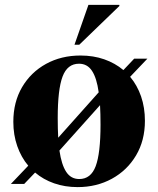

<svg xmlns="http://www.w3.org/2000/svg" viewBox="-20 -752 647 785"><path d="M24.5 0 95.5 -74.5Q66.5 -109 50.5 -154.8Q34.5 -200.5 34.5 -254Q34.5 -334.5 70.2 -395.5Q106 -456.5 168.2 -490.8Q230.5 -525 309 -525Q362 -525 406.2 -509.5Q450.5 -494 484.5 -465.5L528.5 -512H582.5L512 -438Q541 -403.5 556.8 -357.8Q572.5 -312 572.5 -258Q572.5 -177.5 536.2 -116.5Q500 -55.5 437.5 -21.2Q375 13 297.5 13Q245.5 13 201.2 -2.5Q157 -18 123.5 -46.5L79 0ZM216 -269.5Q216 -224.5 218 -189L383.5 -374.5Q375.5 -433 356.2 -462.2Q337 -491.5 303 -491.5Q255.5 -491.5 235.8 -439Q216 -386.5 216 -269.5ZM304 -20Q351.5 -20 371.2 -72.5Q391 -125 391 -242.5Q391 -287 389 -322L223 -136.5Q231.5 -78.5 250.8 -49.2Q270 -20 304 -20ZM284.5 -569 341.5 -732H468V-727.5L304 -569Z"/></svg>

Font: Newsreader Display
Style: Bold
Weight: 700
Designer: Hugues Gentile
Foundry: Production Type
Version: Version 1.001